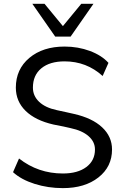

<svg xmlns="http://www.w3.org/2000/svg" viewBox="-20 -971 643 1000"><path d="M79.1 -145.5Q178.7 -67.4 307.6 -67.4Q384.8 -67.4 429.7 -101.1Q474.6 -134.8 474.6 -192.4Q474.6 -232.4 441.4 -261.7Q408.2 -291 347.7 -303.7Q340.8 -305.7 311 -312Q281.2 -318.4 258.8 -322.3Q164.1 -343.8 113.3 -393.6Q62.5 -443.4 62.5 -514.6Q62.5 -610.4 132.8 -669.4Q203.1 -728.5 316.4 -728.5Q386.7 -728.5 448.2 -705.6Q509.8 -682.6 544.9 -643.6L514.6 -575.2Q430.7 -651.4 316.4 -651.4Q239.3 -651.4 195.3 -615.2Q151.4 -579.1 151.4 -514.6Q151.4 -471.7 183.6 -440.9Q215.8 -410.2 275.4 -397.5Q292 -393.6 322.8 -387.2Q353.5 -380.9 364.3 -377.9Q460 -356.4 511.7 -308.1Q563.5 -259.8 563.5 -192.4Q563.5 -102.5 492.7 -46.9Q421.9 8.8 307.6 8.8Q230.5 8.8 160.6 -13.2Q90.8 -35.2 47.9 -74.2ZM148.4 -951.2H211.9L307.6 -835L403.3 -951.2H466.8L347.7 -780.3H267.6Z"/></svg>

Font: Min Sans
Style: Regular
Weight: 400
Designer: Jinseong-Kim, NotoSansCJK, Nunito
Foundry: Jinseong-Kim
Version: Version 1.400;Glyphs 3.1.2 (3151)